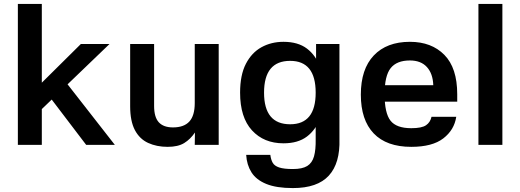

<svg xmlns="http://www.w3.org/2000/svg" viewBox="-20 -738 2650 978"><path d="M291 -351 565 0H419L206 -280ZM193 0H71V-718H193ZM176 -300 392 -514H538L178 -168Z M972 -514H1094V0H972L973 -63Q950 -29 918.5 -9.5Q887 10 834 10Q778 10 734.5 -10Q691 -30 667 -75.5Q643 -121 643 -197V-514H765V-198Q765 -141 789 -115Q813 -89 861 -89Q917 -89 944.5 -119Q972 -149 972 -213Z M1424 -8Q1324 -8 1263.5 -74Q1203 -140 1203 -266Q1203 -356 1232.5 -413Q1262 -470 1312 -497.5Q1362 -525 1424 -525Q1498 -525 1543.5 -490.5Q1589 -456 1609.5 -397Q1630 -338 1630 -266Q1630 -194 1609.5 -135.5Q1589 -77 1543.5 -42.5Q1498 -8 1424 -8ZM1458 -105Q1588 -105 1588 -266Q1588 -428 1458 -428Q1325 -428 1325 -266Q1325 -105 1458 -105ZM1590 -514H1709V-14H1588V-410L1590 -418ZM1709 -30Q1713 93 1655 156.5Q1597 220 1472 220Q1388 220 1336.5 199Q1285 178 1261 140Q1237 102 1234 51H1357Q1360 75 1369 91Q1378 107 1402 115Q1426 123 1472 123Q1520 123 1545 107.5Q1570 92 1579.5 58.5Q1589 25 1588 -30Z M1887 -304H2187Q2185 -363 2154.5 -396.5Q2124 -430 2068 -430Q2001 -430 1970 -391Q1939 -352 1939 -258Q1939 -162 1969 -123.5Q1999 -85 2075 -85Q2128 -85 2150 -100Q2172 -115 2178 -143H2304Q2294 -76 2238 -33Q2182 10 2075 10Q1949 10 1883.5 -58.5Q1818 -127 1818 -256Q1818 -386 1884 -455.5Q1950 -525 2068 -525Q2178 -525 2243.5 -458.5Q2309 -392 2309 -258V-220H1886Z M2539 0H2417V-718H2539Z"/></svg>

Font: 42dot Sans
Style: Bold
Weight: 700
Designer: 42dot
Version: Version 1.000